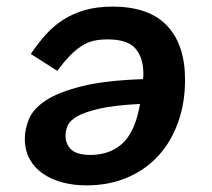

<svg xmlns="http://www.w3.org/2000/svg" viewBox="-20 -548 640 580"><path d="M241 12Q202 12 168.5 3Q135 -6 109.5 -23.5Q84 -41 69.5 -67.5Q55 -94 55 -129Q55 -159 68 -189.5Q81 -220 119 -245Q157 -270 227.5 -287.5Q298 -305 412 -309Q413 -315 413 -319.5Q413 -324 413 -327Q413 -373 389.5 -401Q366 -429 305 -429Q281 -429 262 -424.5Q243 -420 225.5 -408.5Q208 -397 190.5 -379Q173 -361 153 -334L73 -385Q94 -416 117.5 -442.5Q141 -469 170.5 -488Q200 -507 236.5 -517.5Q273 -528 320 -528Q430 -528 484.5 -470.5Q539 -413 539 -307Q539 -236 517.5 -177Q496 -118 457 -76Q418 -34 363 -11Q308 12 241 12ZM253 -80Q310 -80 347.5 -112.5Q385 -145 400 -219L403 -234Q326 -230 281.5 -220Q237 -210 214 -197Q191 -184 184.5 -168.5Q178 -153 178 -139Q178 -112 195.5 -96Q213 -80 253 -80Z"/></svg>

Font: IBM Plex Mono SemiBold
Style: Italic
Weight: 600
Italic angle: -9°
Monospace: yes
Designer: Mike Abbink, Paul van der Laan, Pieter van Rosmalen
Foundry: Bold Monday
Version: Version 2.3